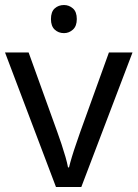

<svg xmlns="http://www.w3.org/2000/svg" viewBox="-20 -745 548 765"><path d="M235 -725Q255 -725 270.5 -711.5Q286 -698 286 -669Q286 -641 270.5 -627Q255 -613 235 -613Q213 -613 198 -627Q183 -641 183 -669Q183 -698 198 -711.5Q213 -725 235 -725ZM203 0 0 -536H94L208 -220Q216 -198 225 -171Q234 -144 241 -119.5Q248 -95 251 -78H255Q259 -95 266.5 -120Q274 -145 283.5 -172Q293 -199 300 -220L414 -536H508L304 0Z"/></svg>

Font: odia115
Style: Regular
Weight: 400
Designer: Amélie Bonet and Sol Matas
Foundry: Google LLC
Version: Version 2.003